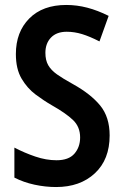

<svg xmlns="http://www.w3.org/2000/svg" viewBox="-20 -744 499 774"><path d="M422 -198Q422 -101 362.5 -45.5Q303 10 206 10Q163 10 119 0.5Q75 -9 38 -28V-149Q78 -128 122 -113Q166 -98 208 -98Q257 -98 280 -124.5Q303 -151 303 -190Q303 -233 274 -260.5Q245 -288 190 -319Q157 -338 123.5 -363Q90 -388 67 -427Q44 -466 44 -526Q44 -615 98 -669.5Q152 -724 247 -724Q290 -724 332 -713Q374 -702 418 -680L381 -577Q342 -597 311 -606.5Q280 -616 249 -616Q208 -616 185.5 -592.5Q163 -569 163 -531Q163 -501 174.5 -481Q186 -461 210 -444Q234 -427 274 -405Q346 -365 384 -318.5Q422 -272 422 -198Z"/></svg>

Font: Noto Sans Gurmukhi Condensed SemiBold
Style: Regular
Weight: 600
Width: 3
Designer: Jelle Bosma - Monotype Design Team
Foundry: Monotype Imaging Inc.
Version: Version 2.004; ttfautohint (v1.8.4.7-5d5b)